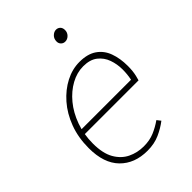

<svg xmlns="http://www.w3.org/2000/svg" viewBox="-200 -762 868 868"><g transform="rotate(-45 234.0 -328.0)"><path d="M224 12Q142 12 93 -38Q44 -88 44 -184Q44 -252 65 -308Q86 -364 121.5 -404.5Q157 -445 200.5 -467.5Q244 -490 290 -490Q341 -490 372.5 -468.5Q404 -447 418 -409Q432 -371 432 -322Q432 -306 430.5 -291.5Q429 -277 426 -264.5Q423 -252 420 -242H68L74 -268H398Q401 -283 402.5 -297.5Q404 -312 404 -328Q404 -362 393 -393Q382 -424 356.5 -444Q331 -464 288 -464Q248 -464 209.5 -443Q171 -422 140 -384.5Q109 -347 90.5 -296Q72 -245 72 -186Q72 -123 93.5 -85.5Q115 -48 150 -31Q185 -14 226 -14Q264 -14 293.5 -26.5Q323 -39 350 -58L364 -40Q337 -19 302.5 -3.5Q268 12 224 12ZM310 -600Q298 -600 290 -608Q282 -616 282 -628Q282 -646 293.5 -657Q305 -668 318 -668Q330 -668 338 -660Q346 -652 346 -638Q346 -622 335 -611Q324 -600 310 -600Z"/></g></svg>

Font: Source Sans 3 ExtraLight
Style: Italic
Weight: 250
Italic angle: -11°
Designer: Paul D. Hunt
Foundry: Adobe
Version: Version 3.046;hotconv 1.0.118;makeotfexe 2.5.65603